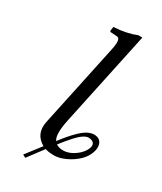

<svg xmlns="http://www.w3.org/2000/svg" viewBox="-202 -771 800 949"><g transform="rotate(30 198.5 -296.0)"><path d="M367.7 -103Q373 -127.9 347.7 -135.3Q341.3 -136.7 335 -137.2Q308.6 -137.2 268.6 -93.8Q246.1 -69.3 215.3 -29.8Q231.4 -19 254.9 -19Q295.9 -19 336.4 -54.7Q361.8 -78.6 367.7 -103ZM395.5 -102.1Q382.8 -42.5 313 -1.5Q267.1 24.9 227.5 24.9Q197.3 24.4 178.2 18.1L112.3 106L95.2 97.2L161.6 11.2Q99.1 -24.4 113.8 -98.1L214.8 -573.2Q228 -634.8 208 -640.1Q203.6 -641.1 199.2 -641.1L167.5 -643.1Q163.1 -645 162.6 -647.9L166 -671.9Q238.8 -675.8 293.5 -698.2H316.4L201.7 -158.2Q183.1 -69.8 203.1 -42Q274.9 -136.2 317.9 -156.2Q334.5 -163.6 349.1 -164.1Q391.1 -164.1 396.5 -125Q397.9 -113.3 395.5 -102.1Z"/></g></svg>

Font: Linux Biolinum Capitals O
Style: Italic Samll Caps
Weight: 400
Italic angle: -12°
Designer: Philipp H. Poll
Foundry: Philipp H. Poll
Version: Version 0.6.2